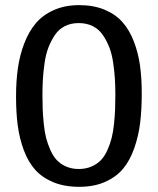

<svg xmlns="http://www.w3.org/2000/svg" viewBox="-20 -700 610 742"><path d="M527.8 -338.9Q527.8 -276.4 521.7 -225.8Q515.6 -175.3 499 -127.7Q482.4 -80.1 455.8 -48.1Q429.2 -16.1 386.2 2.9Q343.3 22 286.1 22Q229 22 186 4.2Q143.1 -13.7 116 -43.9Q88.9 -74.2 72 -119.6Q55.2 -165 48.6 -214.8Q42 -264.6 42 -327.1Q42 -386.2 49.1 -436.3Q56.2 -486.3 73.7 -532.2Q91.3 -578.1 118.4 -610.1Q145.5 -642.1 188.2 -661.1Q231 -680.2 286.1 -680.2Q341.3 -680.2 383.8 -662.6Q426.3 -645 453.1 -614.7Q480 -584.5 497.1 -540.3Q514.2 -496.1 521 -447.3Q527.8 -398.4 527.8 -338.9ZM284.2 -46.9Q311.5 -46.9 333.5 -56.4Q355.5 -65.9 370.1 -81.3Q384.8 -96.7 395.3 -120.4Q405.8 -144 411.6 -167.2Q417.5 -190.4 420.7 -221.7Q423.8 -252.9 424.8 -276.9Q425.8 -300.8 425.8 -332Q425.8 -366.2 424.1 -394.5Q422.4 -422.9 417.5 -456.8Q412.6 -490.7 402.6 -516.6Q392.6 -542.5 377.4 -564.7Q362.3 -586.9 338.6 -598.9Q314.9 -610.8 284.2 -610.8Q253.9 -610.8 230.5 -598.9Q207 -586.9 192.1 -564.7Q177.2 -542.5 167.2 -516.6Q157.2 -490.7 152.3 -456.8Q147.5 -422.9 145.8 -394.3Q144 -365.7 144 -332Q144 -301.3 145 -276.9Q146 -252.4 149.2 -221.4Q152.3 -190.4 158.2 -167.2Q164.1 -144 174.6 -120.4Q185.1 -96.7 199.5 -81.3Q213.9 -65.9 235.6 -56.4Q257.3 -46.9 284.2 -46.9Z"/></svg>

Font: Sansita Light
Style: Regular
Weight: 300
Designer: Pablo Cosgaya
Foundry: Omnibus-Type
Version: Version 1.006;hotconv 1.0.109;makeotfexe 2.5.65596